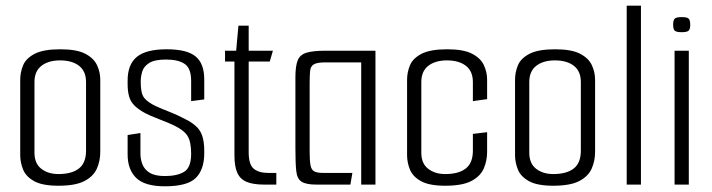

<svg xmlns="http://www.w3.org/2000/svg" viewBox="-20 -648 2498 674"><path d="M185 4Q129 4 100 -12Q71 -28 61 -53Q51 -78 51 -103V-368Q51 -394 61 -418.5Q71 -443 101.5 -459Q132 -475 192 -475Q249 -475 279 -459.5Q309 -444 320.5 -419.5Q332 -395 332 -368V-115Q332 -83 320 -56Q308 -29 276.5 -12.5Q245 4 185 4ZM185 -37Q232 -37 257 -56.5Q282 -76 282 -119V-360Q282 -398 257.5 -417Q233 -436 191 -436Q150 -436 125.5 -417Q101 -398 101 -360V-112Q101 -74 125 -55.5Q149 -37 185 -37Z M559 6Q488 6 458 -23.5Q428 -53 428 -106V-174L473 -181V-108Q473 -89 480 -71Q487 -53 505.5 -41.5Q524 -30 559 -30Q602 -30 626.5 -45Q651 -60 651 -108Q651 -150 638.5 -170.5Q626 -191 590 -208Q584 -211 570 -217Q556 -223 540 -229Q524 -235 510.5 -241Q497 -247 491 -250Q467 -263 453 -276.5Q439 -290 433.5 -308.5Q428 -327 428 -353V-365Q428 -422 460.5 -448.5Q493 -475 565 -475Q636 -475 666.5 -450Q697 -425 697 -369V-299L651 -293V-364Q651 -408 628.5 -423.5Q606 -439 563 -439Q522 -439 503 -426.5Q484 -414 479 -396Q474 -378 474 -362Q474 -325 482.5 -310Q491 -295 516 -281Q529 -274 547.5 -266.5Q566 -259 585.5 -251Q605 -243 620 -235Q664 -215 680.5 -190.5Q697 -166 697 -119V-110Q697 -53 667.5 -23.5Q638 6 559 6Z M907 0Q869 0 846 -9.5Q823 -19 813 -41.5Q803 -64 803 -102V-432H770V-470H809L817 -558H853V-470H938L927 -432H853V-113Q853 -70 871 -55.5Q889 -41 921 -41H950V0Z M1090 0Q1055 0 1039 -10Q1023 -20 1020 -47.5Q1017 -75 1017 -127V-377Q1017 -416 1025 -436Q1033 -456 1056 -463Q1079 -470 1124 -470H1298V0H1248V-429H1121Q1093 -429 1081.5 -422Q1070 -415 1068.5 -398.5Q1067 -382 1067 -353V-115Q1067 -84 1070 -68Q1073 -52 1083 -46.5Q1093 -41 1114 -41H1217L1210 0Z M1543 4Q1487 4 1458 -12Q1429 -28 1419 -53Q1409 -78 1409 -103V-368Q1409 -394 1419 -418.5Q1429 -443 1459.5 -459Q1490 -475 1550 -475Q1607 -475 1637 -459.5Q1667 -444 1678.5 -419.5Q1690 -395 1690 -368V-300L1640 -293V-360Q1640 -398 1615.5 -417Q1591 -436 1549 -436Q1508 -436 1483.5 -417Q1459 -398 1459 -360V-112Q1459 -74 1483 -55.5Q1507 -37 1543 -37Q1590 -37 1615 -56.5Q1640 -76 1640 -119V-178L1690 -184V-115Q1690 -83 1678 -56Q1666 -29 1634.5 -12.5Q1603 4 1543 4Z M1922 4Q1866 4 1837 -12Q1808 -28 1798 -53Q1788 -78 1788 -103V-368Q1788 -394 1798 -418.5Q1808 -443 1838.5 -459Q1869 -475 1929 -475Q1986 -475 2016 -459.5Q2046 -444 2057.5 -419.5Q2069 -395 2069 -368V-115Q2069 -83 2057 -56Q2045 -29 2013.5 -12.5Q1982 4 1922 4ZM1922 -37Q1969 -37 1994 -56.5Q2019 -76 2019 -119V-360Q2019 -398 1994.5 -417Q1970 -436 1928 -436Q1887 -436 1862.5 -417Q1838 -398 1838 -360V-112Q1838 -74 1862 -55.5Q1886 -37 1922 -37Z M2180 -628H2230V0H2180Z M2348 0V-470H2398V0ZM2373 -535Q2354 -535 2348.5 -540.5Q2343 -546 2343 -561Q2343 -577 2348.5 -582.5Q2354 -588 2373 -588Q2392 -588 2397.5 -582.5Q2403 -577 2403 -561Q2403 -546 2397.5 -540.5Q2392 -535 2373 -535Z"/></svg>

Font: Smooch Sans Thin
Style: Regular
Weight: 400
Version: Version 1.010